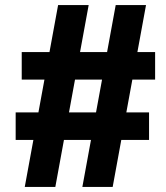

<svg xmlns="http://www.w3.org/2000/svg" viewBox="-20 -740 656 760"><path d="M306 0 438 -720H558L426 0ZM42 -186V-295H570V-186ZM78 0 210 -720H331L199 0ZM66 -425V-534H594V-425Z"/></svg>

Font: Kufam ExtraBold
Style: Italic
Weight: 800
Italic angle: -11°
Designer: Artur Schmal
Foundry: Original Type
Version: Version 1.301; ttfautohint (v1.8.3)